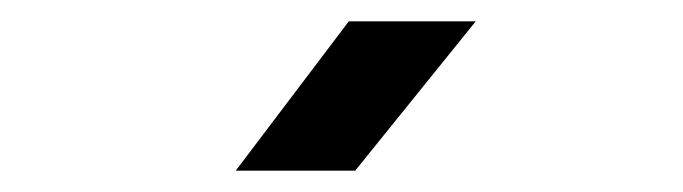

<svg xmlns="http://www.w3.org/2000/svg" viewBox="-20 -805 640 180"><path d="M201 -645 307 -785H426L313 -645Z"/></svg>

Font: JetBrains Mono SemiBold
Style: Regular
Weight: 472
Monospace: yes
Designer: Philipp Nurullin, Konstantin Bulenkov
Foundry: JetBrains
Version: Version 2.305; ttfautohint (v1.8.4.7-5d5b)